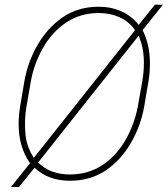

<svg xmlns="http://www.w3.org/2000/svg" viewBox="-20 -749 704 806"><path d="M125 -44.9 59.6 36.1 26.4 35.6 106 -64Q58.1 -131.8 58.1 -229Q58.1 -263.2 64.5 -302.2L82.5 -408.7Q97.2 -490.7 138.2 -561.3Q179.2 -631.8 242.2 -675.8Q307.1 -720.7 394.5 -720.7Q445.3 -720.7 488.8 -701.7Q532.2 -682.6 562 -644.5L630.4 -729.5L663.6 -729L578.6 -622.6Q609.4 -561.5 609.4 -482.4Q609.4 -442.4 603 -405.8L585.4 -302.2Q570.8 -220.2 529.8 -149.4Q488.8 -78.6 426.3 -35.2Q360.8 9.8 273.4 9.8Q183.1 9.8 125 -44.9ZM122.1 -86.4 546.9 -622.6Q521 -659.2 481.4 -676.8Q441.9 -694.3 394.5 -694.3Q317.4 -694.3 257.6 -654.3Q197.8 -614.3 159.2 -545.4Q122.1 -479.5 109.4 -406.7L91.3 -302.2Q85 -267.1 85 -227.5Q85 -209.5 86.4 -190.9Q89.8 -135.7 122.1 -86.4ZM562 -599.1 140.1 -66.9Q190.4 -16.6 273.4 -16.6Q350.1 -16.6 409.7 -55.9Q469.2 -95.2 507.8 -163.1Q543.9 -227.1 558.1 -299.3L577.6 -409.7Q584 -445.8 584 -484.9Q584 -499 583.5 -505.9Q581.1 -555.7 562 -599.1Z"/></svg>

Font: Mardoto Thin
Style: Italic
Weight: 250
Italic angle: -12°
Designer: Christian Robertson, Vahan Hovhannisyan
Foundry: Google
Version: Version 1.000